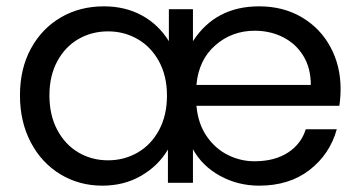

<svg xmlns="http://www.w3.org/2000/svg" viewBox="-20 -577 1137 606"><path d="M1055 -297Q1055 -268 1051 -243H600Q605 -187 632 -147.5Q659 -108 699 -88Q739 -68 783 -68Q847 -68 889 -95.5Q931 -123 945 -169H1043Q1021 -90 957 -40.5Q893 9 798 9Q731 9 674.5 -22Q618 -53 589 -106V0H510V-105Q480 -54 426 -22.5Q372 9 303 9Q230 9 170.5 -27Q111 -63 77 -128Q43 -193 43 -276Q43 -360 77.5 -423.5Q112 -487 172 -522Q232 -557 308 -557Q375 -557 427.5 -528.5Q480 -500 513 -447V-548H589V-447Q660 -557 798 -557Q874 -557 932.5 -522.5Q991 -488 1023 -428.5Q1055 -369 1055 -297ZM961 -309Q961 -362 937.5 -400.5Q914 -439 873.5 -459.5Q833 -480 784 -480Q712 -480 659.5 -434Q607 -388 600 -309ZM321 -71Q372 -71 414.5 -95.5Q457 -120 482 -166.5Q507 -213 507 -275Q507 -337 482 -383Q457 -429 414.5 -453.5Q372 -478 321 -478Q270 -478 228 -454Q186 -430 161 -384Q136 -338 136 -276Q136 -213 161 -166.5Q186 -120 228 -95.5Q270 -71 321 -71Z"/></svg>

Font: MSTAGE
Style: Regular
Weight: 400
Designer: Ninad Kale (Devanagari), Jonny Pinhorn (Latin)
Foundry: Indian Type Foundry
Version: 4.004